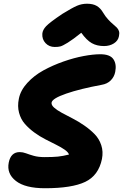

<svg xmlns="http://www.w3.org/2000/svg" viewBox="-20 -1001 660 1030"><path d="M273.9 -749Q243.7 -749 224.4 -769.5Q205.1 -790 207 -819.8Q208.5 -840.3 227.5 -860.6Q246.6 -880.9 314.9 -926.8Q367.2 -959 392.8 -970Q418.5 -981 446.8 -981Q479 -981 499 -969.2Q519 -957.5 533.2 -933.1Q544.9 -913.1 559.8 -897Q574.7 -880.9 585.4 -872.1Q596.2 -863.3 605.5 -854.2Q614.7 -845.2 618.2 -834Q621.6 -822.8 618.2 -807.1Q613.8 -782.7 591.1 -768.3Q568.4 -753.9 538.1 -753.9Q500 -753.9 472.4 -769.5Q444.8 -785.2 416 -825.2Q371.1 -789.1 343.3 -772Q315.4 -754.9 303.7 -752Q292 -749 273.9 -749ZM221.2 8.8Q115.2 8.8 65.2 -30.3Q15.1 -69.3 26.9 -128.9Q38.1 -185.1 85.9 -185.1Q102.5 -185.1 119.9 -178.5Q137.2 -171.9 161.4 -165Q185.5 -158.2 219.2 -158.2Q264.6 -158.2 290.8 -160.9Q316.9 -163.6 350.1 -171.9Q346.2 -184.6 326.9 -198Q307.6 -211.4 281 -224.6Q254.4 -237.8 223.4 -253.7Q192.4 -269.5 163.8 -290.5Q135.3 -311.5 113.5 -336.2Q91.8 -360.8 82.3 -395.8Q72.8 -430.7 81.1 -471.2Q89.8 -516.1 126.5 -556.2Q163.1 -596.2 213.1 -623.5Q263.2 -650.9 320.3 -670.9Q377.4 -690.9 428.7 -700.4Q480 -710 518.1 -710Q570.3 -710 588.4 -683.3Q606.4 -656.7 598.1 -615.2Q592.8 -588.4 574 -569.6Q555.2 -550.8 524.9 -545.9Q409.2 -524.4 335.2 -498.8Q261.2 -473.1 256.8 -451.2Q254.4 -438 269.8 -424.1Q285.2 -410.2 311.3 -396Q337.4 -381.8 369.4 -365.5Q401.4 -349.1 432.4 -327.6Q463.4 -306.2 487.5 -281.5Q511.7 -256.8 523.2 -222.2Q534.7 -187.5 526.9 -147.9Q508.8 -59.6 437.3 -25.4Q365.7 8.8 221.2 8.8Z"/></svg>

Font: Shantell Sans Normal
Style: Italic
Weight: 800
Italic angle: -11.31°
Designer: Stephen Nixon, Anya Danilova, Shantell Martin
Foundry: Arrow Type
Version: Version 1.006;[559af2be0]